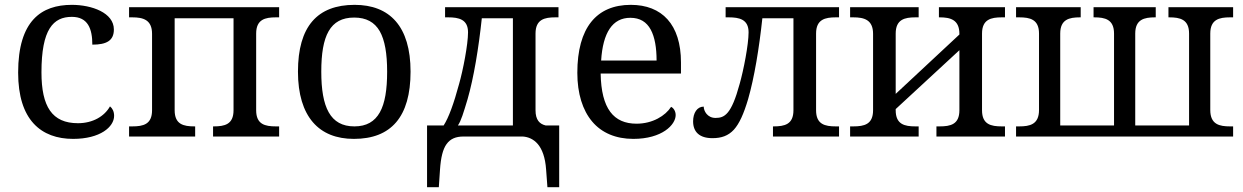

<svg xmlns="http://www.w3.org/2000/svg" viewBox="-20 -566 5155 796"><path d="M283.2 9.8C395.5 9.8 453.1 -40 453.1 -85.9C453.1 -104 445.8 -117.2 436 -125C413.1 -84 365.2 -55.2 303.2 -55.2C195.8 -55.2 151.9 -124 151.9 -266.1C151.9 -355.5 164.1 -413.1 186 -448.2C208 -483.4 239.3 -496.1 277.8 -496.1C344.7 -496.1 362.8 -446.3 362.8 -380.9C421.9 -380.9 452.1 -397.5 452.1 -443.8C452.1 -513.2 360.4 -545.9 277.8 -545.9C151.9 -545.9 55.2 -480.5 55.2 -265.1C55.2 -167 78.6 -98.6 119.1 -54.2C159.7 -9.8 216.8 9.8 283.2 9.8Z M1137.2 -536.1H515.1V-494.1H528.3C572.8 -494.1 610.4 -484.4 610.4 -425.8V-108.9C610.4 -50.3 573.7 -42 528.3 -42H515.1V0H789.1V-42H786.1C740.7 -42 704.1 -50.3 704.1 -108.9V-490.2H948.2V-108.9C948.2 -50.3 911.6 -42 866.2 -42H863.3V0H1137.2V-42H1124C1078.6 -42 1042 -50.3 1042 -108.9V-426.8C1042 -485.8 1079.6 -494.1 1124 -494.1H1137.2Z M1682.1 -269C1682.1 -362.8 1660.6 -432.1 1620.6 -478C1580.6 -523.9 1522.5 -545.9 1450.2 -545.9C1295.4 -545.9 1215.3 -456.1 1215.3 -269C1215.3 -175.3 1237.3 -105.5 1277.3 -59.1C1317.4 -12.7 1375 9.8 1447.3 9.8C1601.1 9.8 1682.1 -81.1 1682.1 -269ZM1312 -269C1312 -417 1347.7 -493.2 1448.2 -493.2C1498.5 -493.2 1532.7 -474.1 1554.2 -437C1575.7 -399.4 1585 -343.3 1585 -269C1585 -194.8 1576.2 -138.2 1554.7 -100.1C1533.2 -62 1499.5 -42 1449.2 -42C1348.6 -42 1312 -121.6 1312 -269Z M1819.3 -45.9H1750.5V210H1799.3L1804.2 137.2C1807.6 86.9 1815.9 52.7 1831.5 31.2C1847.2 9.3 1870.1 0 1901.4 0H2147.5C2169.4 1.5 2191.9 10.3 2210 31.7C2227.5 52.7 2240.7 86.4 2244.1 137.2L2249.5 210H2298.3V-45.9H2242.2C2217.3 -51.8 2200.2 -68.4 2200.2 -108.9V-426.8C2200.2 -485.8 2237.8 -494.1 2282.2 -494.1H2295.4V-536.1H1825.2V-494.1H1838.4C1881.8 -494.1 1920.4 -485.8 1920.4 -432.1C1920.4 -381.3 1899.4 -273.9 1883.3 -217.8C1861.3 -136.2 1840.3 -78.6 1819.3 -45.9ZM1878.4 -45.9C1891.6 -64.9 1901.4 -98.1 1918.5 -154.8C1944.3 -244.6 1964.4 -366.7 1977.5 -490.2H2106.4V-45.9Z M2593.3 -492.2C2633.8 -492.2 2660.6 -474.6 2677.7 -443.4C2694.8 -412.1 2702.1 -367.7 2702.1 -314.9H2472.2C2479.5 -430.7 2519 -492.2 2593.3 -492.2ZM2373.5 -264.2C2373.5 -177.7 2395.5 -108.9 2435.1 -62C2474.6 -15.1 2533.2 9.8 2605.5 9.8C2725.1 9.8 2781.2 -48.8 2781.2 -88.9C2781.2 -106 2771.5 -119.1 2762.2 -123C2738.8 -86.4 2686 -53.2 2619.1 -53.2C2524.4 -53.2 2472.7 -114.7 2470.2 -261.2H2803.2V-307.1C2803.2 -464.8 2724.1 -545.9 2595.2 -545.9C2453.1 -545.9 2373.5 -451.2 2373.5 -264.2Z M3083.5 -432.1C3083.5 -381.3 3062.5 -273.9 3046.4 -217.8C3029.3 -154.8 3013.7 -119.6 2997.6 -100.1C2981.4 -80.6 2965.3 -77.1 2946.3 -77.1C2912.6 -77.1 2897.5 -106 2897.5 -124C2870.1 -124 2853.5 -97.7 2853.5 -63C2853.5 -18.6 2880.4 6.8 2933.6 6.8C2970.7 6.8 2999 -2.9 3022.5 -28.3C3045.4 -53.7 3063.5 -94.2 3081.5 -154.8C3107.4 -244.6 3127.4 -366.7 3140.6 -490.2H3269.5V-108.9C3269.5 -50.3 3232.9 -42 3187.5 -42H3184.6V0H3458.5V-42H3445.3C3399.9 -42 3363.3 -50.3 3363.3 -108.9V-426.8C3363.3 -485.8 3400.9 -494.1 3445.3 -494.1H3458.5V-536.1H2988.3V-494.1H3001.5C3044.9 -494.1 3083.5 -485.8 3083.5 -432.1Z M4146.5 -536.1H3872.6V-494.1H3875.5C3919.9 -494.1 3957.5 -484.4 3957.5 -425.8V-422.9L3693.4 -176.8V-426.8C3693.4 -485.8 3731 -494.1 3775.4 -494.1H3788.6V-536.1H3504.4V-494.1H3517.6C3562 -494.1 3599.6 -484.4 3599.6 -425.8V-108.9C3599.6 -50.3 3563 -42 3517.6 -42H3504.4V0H3788.6V-42H3775.4C3730 -42 3693.4 -50.3 3693.4 -108.9V-113.8L3957.5 -357.9V-108.9C3957.5 -50.3 3920.9 -42 3875.5 -42H3862.3V0H4146.5V-42H4133.3C4087.9 -42 4051.3 -50.3 4051.3 -108.9V-426.8C4051.3 -485.8 4088.9 -494.1 4133.3 -494.1H4146.5Z M4192.4 0H5092.3V-42H5079.6C5036.1 -42 4997.6 -49.8 4997.6 -109.9V-426.8C4997.6 -485.8 5035.2 -494.1 5079.6 -494.1H5092.3V-536.1H4824.2V-494.1H4827.6C4872.1 -494.1 4909.7 -485.8 4909.7 -426.8V-45.9H4686.5V-426.8C4686.5 -485.8 4724.1 -494.1 4768.6 -494.1H4771.5V-536.1H4513.7V-494.1H4516.6C4561 -494.1 4598.6 -485.8 4598.6 -426.8V-45.9H4375.5V-426.8C4375.5 -485.8 4413.1 -494.1 4457.5 -494.1H4460.4V-536.1H4192.4V-494.1H4205.6C4250 -494.1 4287.6 -485.8 4287.6 -426.8V-109.9C4287.6 -49.8 4249 -42 4205.6 -42H4192.4Z"/></svg>

Font: The Erased English
Style: Regular
Weight: 400
Designer: Monotype Design team + ligartures altered by 180 Amsterdam
Foundry: Monotype Imaging Inc.
Version: Version 1.030;Glyphs 3.1.2 (3151)